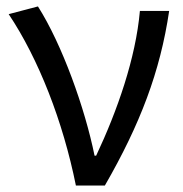

<svg xmlns="http://www.w3.org/2000/svg" viewBox="-20 -577 568 597"><path d="M216 0H306C416 -191 478 -354 506 -543H415C402 -396 345 -233 279 -93H274C244 -241 173 -439 98 -557L7 -533C100 -394 176 -199 216 0Z"/></svg>

Font: Noto Sans Mono CJK HK
Style: Regular
Weight: 400
Designer: Ryoko NISHIZUKA 西塚涼子 (kana, bopomofo & ideographs); Paul D. Hunt (Latin, Greek & Cyrillic); Sandoll Communications 산돌커뮤니
Foundry: Adobe
Version: Version 2.004;hotconv 1.0.118;makeotfexe 2.5.65603